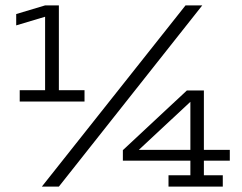

<svg xmlns="http://www.w3.org/2000/svg" viewBox="-20 -691 896 711"><path d="M604 0H805V-42H735V-96H831V-136H735V-356H672L435 -135V-96H685V-42H604ZM729 -671H667L135 0H198ZM53 -315H293V-357H198V-671H147L40 -639V-597L147 -629V-357H53ZM685 -136H494L685 -314Z"/></svg>

Font: Stint Ultra Expanded
Style: Regular
Weight: 400
Width: 7
Designer: Astigmatic (AOETI)
Foundry: Astigmatic (AOETI)
Version: Version 1.000